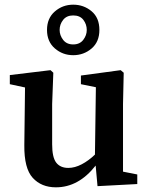

<svg xmlns="http://www.w3.org/2000/svg" viewBox="-20 -787 634 821"><path d="M397 9 389 -79Q316 14 219 14Q157 14 120 -26.5Q83 -67 84 -166L87 -413L22 -427V-466L196 -487L208 -476L203 -342V-170Q203 -114 220.5 -91.5Q238 -69 272 -69Q300 -69 329.5 -84.5Q359 -100 386 -126L390 -414L326 -427V-464L496 -487L509 -476L506 -342V-53L567 -41V0ZM293 -597Q321 -597 336 -616.5Q351 -636 351 -659Q351 -683 336.5 -702Q322 -721 293 -721Q265 -721 250 -702Q235 -683 235 -659Q235 -636 250 -616.5Q265 -597 293 -597ZM293 -551Q248 -551 214.5 -580Q181 -609 181 -659Q181 -709 214.5 -738Q248 -767 293 -767Q338 -767 371.5 -739Q405 -711 405 -659Q405 -608 371.5 -579.5Q338 -551 293 -551Z"/></svg>

Font: Source Serif 4 Semibold
Style: Regular
Weight: 600
Designer: Frank Grießhammer
Foundry: Adobe
Version: Version 4.005;hotconv 1.1.0;makeotfexe 2.6.0